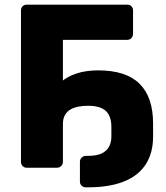

<svg xmlns="http://www.w3.org/2000/svg" viewBox="-20 -720 711 824"><path d="M95 0Q84 0 77 -7.5Q70 -15 70 -25V-675Q70 -686 77 -693Q84 -700 95 -700H526Q537 -700 544 -693Q551 -686 551 -675V-575Q551 -564 544 -556.5Q537 -549 526 -549H250V-25Q250 -15 242.5 -7.5Q235 0 224 0ZM241 -367Q267 -391 308 -404.5Q349 -418 401 -418Q521 -418 579 -360.5Q637 -303 637 -190V-134Q637 -63 605 -14Q573 35 510.5 59.5Q448 84 356 84H348Q338 84 330.5 77Q323 70 323 59V-26Q323 -36 330.5 -43.5Q338 -51 348 -51H356Q396 -51 417.5 -62Q439 -73 448.5 -91.5Q458 -110 458 -134V-175Q458 -222 434 -244Q410 -266 358 -266Q337 -266 317.5 -262.5Q298 -259 283 -250.5Q268 -242 259 -226.5Q250 -211 250 -188Z"/></svg>

Font: Rubik Light
Style: Bold
Weight: 700
Version: Version 2.104